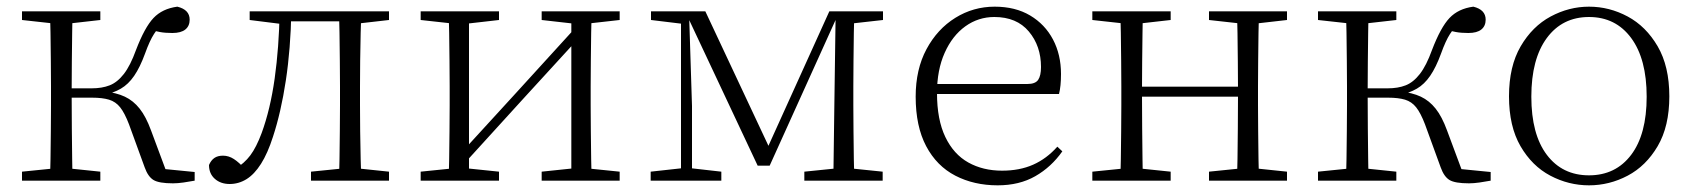

<svg xmlns="http://www.w3.org/2000/svg" viewBox="-20 -542 5080 576"><path d="M46 0V-27L155 -38H175L281 -27V0ZM46 -482V-508H281V-482L175 -470H155ZM130 0Q131 -24 131.5 -64.5Q132 -105 132.5 -148.5Q133 -192 133 -226V-283Q133 -316 132.5 -359.5Q132 -403 131.5 -443.5Q131 -484 130 -508H198Q197 -484 196.5 -443Q196 -402 195.5 -356.5Q195 -311 195 -273V-254Q195 -206 195.5 -156.5Q196 -107 196.5 -65.5Q197 -24 198 0ZM414 -40 367 -169Q354 -203 340.5 -220Q327 -237 307 -243Q287 -249 256 -249H163V-277H255Q286 -277 309 -286Q332 -295 351.5 -320Q371 -345 388 -392Q414 -460 440.5 -488Q467 -516 512 -522Q549 -513 549 -483Q549 -464 536 -453.5Q523 -443 497 -443Q475 -443 459.5 -446Q444 -449 429 -453L474 -479Q455 -460 442 -440Q429 -420 415 -381Q400 -340 382.5 -314.5Q365 -289 342.5 -276Q320 -263 291 -257V-268Q329 -264 354.5 -252Q380 -240 399 -216Q418 -192 433 -151L484 -14L442 -38L564 -26V0Q548 3 530.5 5.5Q513 8 499 8Q457 8 440.5 -2Q424 -12 414 -40Z M669 10Q642 10 624.5 -5.5Q607 -21 607 -47Q613 -61 623 -68Q633 -75 649 -75Q666 -75 681.5 -65Q697 -55 715 -35V-26H685V-35Q713 -52 731 -76Q749 -100 765 -143Q791 -214 804 -306.5Q817 -399 819 -508H854Q852 -396 837.5 -300.5Q823 -205 799 -132Q783 -82 763 -50.5Q743 -19 719.5 -4.5Q696 10 669 10ZM729 -482V-508H832V-470H825ZM834 -478V-508H1026V-478ZM913 0V-27L1022 -38H1042L1147 -27V0ZM997 0Q998 -24 998.5 -64.5Q999 -105 999.5 -148.5Q1000 -192 1000 -226V-283Q1000 -316 999.5 -359.5Q999 -403 998.5 -443.5Q998 -484 997 -508H1064Q1063 -484 1062 -443.5Q1061 -403 1060.5 -359.5Q1060 -316 1060 -283V-226Q1060 -192 1060.5 -148.5Q1061 -105 1062 -64.5Q1063 -24 1064 0ZM1030 -470V-508H1147V-482L1042 -470Z M1242 0V-27L1350 -38H1371L1477 -27V0ZM1605 0V-27L1710 -38H1731L1839 -27V0ZM1326 0Q1327 -24 1327.5 -64.5Q1328 -105 1328.5 -148.5Q1329 -192 1329 -226V-283Q1329 -316 1328.5 -359.5Q1328 -403 1327.5 -443.5Q1327 -484 1326 -508H1387V0ZM1367 -45 1337 -61H1343L1527 -262L1712 -465L1740 -447H1734L1550 -246ZM1694 0V-508H1755Q1754 -484 1753.5 -443.5Q1753 -403 1752.5 -359.5Q1752 -316 1752 -283V-226Q1752 -192 1752.5 -148.5Q1753 -105 1753.5 -64.5Q1754 -24 1755 0ZM1242 -482V-508H1477V-482L1372 -470H1351ZM1605 -482V-508H1839V-482L1732 -470H1711Z M2253 -45 2041 -496H2037V-508H2096L2295 -84H2276L2468 -508H2499V-496H2493L2289 -45ZM2480 0 2483 -223 2487 -508H2543Q2542 -484 2541.5 -443.5Q2541 -403 2540.5 -359.5Q2540 -316 2540 -283V-226Q2540 -192 2540.5 -148.5Q2541 -105 2541.5 -64.5Q2542 -24 2543 0ZM1932 0V-27L2032 -38H2047L2144 -27V0ZM2393 0V-27L2501 -38H2521L2628 -27V0ZM1933 -482V-508H2044V-470H2032ZM2023 0V-508H2047L2056 -224V0ZM2508 -470V-508H2629V-482L2522 -470Z M2973 14Q2902 14 2846 -15Q2790 -44 2758.5 -103.5Q2727 -163 2727 -252Q2727 -334 2759.5 -394.5Q2792 -455 2846 -488.5Q2900 -522 2964 -522Q3026 -522 3070.5 -495.5Q3115 -469 3139 -423.5Q3163 -378 3163 -320Q3163 -283 3157 -260H2757V-290H3062Q3086 -290 3094.5 -302.5Q3103 -315 3103 -341Q3103 -404 3066.5 -447.5Q3030 -491 2963 -491Q2915 -491 2876 -463Q2837 -435 2814 -383.5Q2791 -332 2791 -263Q2791 -183 2816 -131Q2841 -79 2885 -54.5Q2929 -30 2986 -30Q3039 -30 3079.5 -48Q3120 -66 3152 -102L3167 -88Q3134 -41 3086 -13.5Q3038 14 2973 14Z M3341 0Q3342 -24 3342.5 -64.5Q3343 -105 3343.5 -148.5Q3344 -192 3344 -226V-283Q3344 -316 3343.5 -359.5Q3343 -403 3342.5 -443.5Q3342 -484 3341 -508H3409Q3408 -484 3407.5 -443Q3407 -402 3406.5 -357Q3406 -312 3406 -275V-256Q3406 -207 3406.5 -157Q3407 -107 3407.5 -65.5Q3408 -24 3409 0ZM3690 0Q3692 -24 3692.5 -65.5Q3693 -107 3693.5 -157Q3694 -207 3694 -256V-275Q3694 -312 3693.5 -357Q3693 -402 3692.5 -443Q3692 -484 3690 -508H3757Q3756 -484 3755.5 -443.5Q3755 -403 3754.5 -359.5Q3754 -316 3754 -283V-226Q3754 -192 3754.5 -148.5Q3755 -105 3755.5 -64.5Q3756 -24 3757 0ZM3257 0V-27L3366 -38H3386L3492 -27V0ZM3257 -482V-508H3492V-482L3386 -470H3366ZM3607 0V-27L3715 -38H3736L3841 -27V0ZM3607 -482V-508H3841V-482L3736 -470H3715ZM3374 -252V-282H3724V-252Z M3934 0V-27L4043 -38H4063L4169 -27V0ZM3934 -482V-508H4169V-482L4063 -470H4043ZM4018 0Q4019 -24 4019.5 -64.5Q4020 -105 4020.5 -148.5Q4021 -192 4021 -226V-283Q4021 -316 4020.5 -359.5Q4020 -403 4019.5 -443.5Q4019 -484 4018 -508H4086Q4085 -484 4084.5 -443Q4084 -402 4083.5 -356.5Q4083 -311 4083 -273V-254Q4083 -206 4083.5 -156.5Q4084 -107 4084.5 -65.5Q4085 -24 4086 0ZM4302 -40 4255 -169Q4242 -203 4228.5 -220Q4215 -237 4195 -243Q4175 -249 4144 -249H4051V-277H4143Q4174 -277 4197 -286Q4220 -295 4239.5 -320Q4259 -345 4276 -392Q4302 -460 4328.5 -488Q4355 -516 4400 -522Q4437 -513 4437 -483Q4437 -464 4424 -453.5Q4411 -443 4385 -443Q4363 -443 4347.5 -446Q4332 -449 4317 -453L4362 -479Q4343 -460 4330 -440Q4317 -420 4303 -381Q4288 -340 4270.5 -314.5Q4253 -289 4230.5 -276Q4208 -263 4179 -257V-268Q4217 -264 4242.5 -252Q4268 -240 4287 -216Q4306 -192 4321 -151L4372 -14L4330 -38L4452 -26V0Q4436 3 4418.5 5.5Q4401 8 4387 8Q4345 8 4328.5 -2Q4312 -12 4302 -40Z M4747 14Q4686 14 4631 -15Q4576 -44 4541.5 -103.5Q4507 -163 4507 -253Q4507 -343 4542 -403Q4577 -463 4632 -492.5Q4687 -522 4747 -522Q4808 -522 4863 -492.5Q4918 -463 4953 -403Q4988 -343 4988 -253Q4988 -163 4953 -103.5Q4918 -44 4863 -15Q4808 14 4747 14ZM4747 -16Q4827 -16 4873.5 -77.5Q4920 -139 4920 -252Q4920 -365 4873.5 -428Q4827 -491 4747 -491Q4667 -491 4620.5 -428Q4574 -365 4574 -252Q4574 -139 4620.5 -77.5Q4667 -16 4747 -16Z"/></svg>

Font: Noto Serif HK
Style: Regular
Weight: 200
Designer: Ryoko NISHIZUKA 西塚涼子 (kana & ideographs); Frank Grießhammer (Latin, Greek & Cyrillic); Wenlong ZHANG 张文龙 (bopomofo); San
Foundry: Adobe
Version: Version 2.001;hotconv 1.1.0;makeotfexe 2.6.0